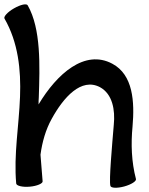

<svg xmlns="http://www.w3.org/2000/svg" viewBox="-58 -856 699 901"><path d="M-37 -769C27 -658 41 -529 36 -402C31 -266 6 -130 18 5C19 16 47 23 82 20C116 17 143 5 142 -5C139 -47 135 -88 132 -130C140 -189 156 -247 185 -299C240 -399 323 -493 411 -447C470 -415 483 -340 476 -271C468 -174 453 -9 460 16C462 27 492 28 525 19C558 10 583 -6 580 -16C559 -96 556 -180 564 -263C574 -378 567 -505 469 -557C340 -626 209 -510 123 -366C123 -377 123 -388 124 -398C129 -547 135 -721 72 -831C66 -841 38 -834 8 -817C-22 -800 -42 -778 -37 -769Z"/></svg>

Font: Nupuram
Style: Bold
Weight: 700
Designer: Santhosh Thottingal (santhosh.thottingal@gmail.com)
Foundry: SMC
Version: Version 1.000